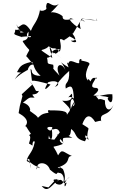

<svg xmlns="http://www.w3.org/2000/svg" viewBox="-20 -902 790 1299"><path d="M132 -252 114 -184 106 -137C184 -94 164 -59 147 -46C158 -54 157 -41 189 3C156 27 203 -10 176 69C218 94 189 80 206 54C299 67 304 72 311 15C317 45 342 62 330 -35C333 9 259 -53 334 -42C321 5 373 -75 392 19C350 -6 365 12 411 65C389 30 439 -3 416 24C451 15 456 24 461 -29C505 1 478 35 555 54C584 -13 559 62 556 16C571 8 590 63 570 35C570 -55 604 -17 537 -62C560 -125 589 -134 624 -77C671 -89 662 -87 666 -76C648 -154 712 -99 750 -197C726 -140 688 -154 690 -223C622 -250 671 -203 629 -251C669 -252 694 -268 740 -264C746 -204 726 -195 708 -234C718 -257 714 -192 713 -242C703 -254 604 -255 612 -256C680 -309 618 -309 628 -307C571 -310 630 -360 629 -381C651 -344 615 -407 592 -351C562 -399 572 -317 607 -326C550 -369 554 -395 577 -453C596 -479 586 -481 509 -497C559 -479 512 -532 516 -476C500 -465 450 -512 443 -472C443 -472 424 -498 444 -446C354 -500 404 -492 425 -420C402 -488 344 -469 383 -390C318 -462 349 -419 340 -464C288 -473 309 -471 298 -511C348 -516 302 -570 384 -569C359 -512 330 -568 399 -504C399 -504 318 -579 345 -526C312 -607 306 -600 334 -510C216 -592 266 -543 310 -589C351 -557 339 -596 384 -553C410 -608 354 -661 417 -627C364 -703 388 -615 390 -640C423 -645 384 -606 451 -656C532 -618 481 -605 459 -627C529 -621 452 -686 474 -675L534 -776L641 -764C624 -764 641 -799 631 -765C572 -763 535 -786 534 -765C590 -733 497 -816 526 -705C455 -747 425 -796 480 -771C467 -778 400 -750 404 -791C397 -801 347 -831 305 -814C309 -786 364 -825 280 -834C270 -770 317 -801 378 -876C330 -836 297 -924 292 -854C308 -829 238 -819 252 -841C237 -754 207 -744 189 -693C133 -778 123 -713 95 -719C151 -660 102 -694 91 -738C124 -670 133 -682 113 -693C174 -675 112 -691 120 -675C111 -729 123 -693 83 -701C85 -664 45 -679 143 -646C134 -652 86 -651 188 -658C198 -642 138 -648 173 -688C177 -607 120 -640 137 -616C188 -538 187 -589 157 -522C163 -517 158 -523 191 -483C115 -466 114 -446 95 -414C166 -401 122 -441 80 -364C97 -391 178 -437 167 -427C187 -507 256 -427 188 -484C218 -482 191 -445 255 -389C189 -388 195 -424 195 -424C179 -463 192 -395 196 -356C213 -358 248 -351 322 -330C278 -282 277 -294 305 -345C367 -369 400 -329 348 -313C362 -316 363 -346 448 -422C452 -322 414 -355 425 -303C466 -331 475 -318 480 -233C449 -258 509 -196 471 -182C506 -255 449 -171 460 -150C447 -259 478 -223 480 -235C441 -267 418 -212 464 -267C466 -277 490 -208 401 -221C485 -142 449 -168 422 -105C454 -148 414 -156 319 -155C286 -170 318 -99 341 -142C252 -136 263 -124 222 -93C270 -100 187 -145 180 -153C189 -148 187 -195 135 -207C190 -254 180 -239 214 -242C175 -282 225 -245 243 -287C208 -283 237 -287 178 -357L198 -329L127 -264ZM350 40C349 54 265 10 255 53C320 24 303 43 227 53C207 10 245 23 270 51C271 -4 216 27 219 29C210 130 172 134 160 185C186 158 174 176 190 238C185 169 155 206 162 176C241 253 244 205 226 245C228 196 271 259 233 226C231 195 299 188 318 246C386 303 352 255 381 268C422 268 428 371 361 342C354 334 315 301 378 315C330 344 305 411 262 356L308 366L362 308L365 326C409 290 401 355 431 333C415 396 402 325 452 295C379 355 444 326 406 242C356 207 407 248 370 232C474 197 419 158 466 153C405 127 402 100 373 149C334 60 320 109 407 71C391 67 343 23 470 30L387 -10Z"/></svg>

Font: Hussar Lance
Style: ExBd
Weight: 700
Foundry: Cannot Into Space Fonts, PlusOne Fonts
Version: Version 2.270